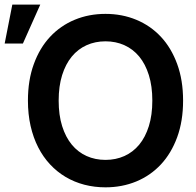

<svg xmlns="http://www.w3.org/2000/svg" viewBox="-29 -797 845 827"><path d="M759.6 -363.6Q759.6 -275.6 734.2 -206.1Q708.8 -136.7 664.1 -88.8Q619.3 -40.8 558.1 -15.4Q496.8 9.9 425.4 9.9Q377.8 9.9 334.3 -1.4Q290.8 -12.8 253.7 -34.8Q216.6 -56.8 186.6 -89Q156.6 -121.1 135.5 -162.5Q114.3 -203.8 102.8 -254.4Q91.3 -305 91.3 -363.6Q91.3 -451.7 116.7 -521.1Q142 -590.6 186.8 -638.5Q231.5 -686.4 292.6 -711.8Q353.7 -737.2 425.4 -737.2Q496.8 -737.2 558.1 -711.8Q619.3 -686.4 664.1 -638.5Q708.8 -590.6 734.2 -521.1Q759.6 -451.7 759.6 -363.6ZM627.1 -363.6Q627.1 -425.8 612.2 -473.4Q597.3 -521 570.7 -553.3Q544 -585.6 506.9 -602.3Q469.8 -619 425.4 -619Q381 -619 343.9 -602.3Q306.8 -585.6 280.2 -553.3Q253.6 -521 238.6 -473.4Q223.7 -425.8 223.7 -363.6Q223.7 -301.5 238.6 -253.9Q253.6 -206.3 280.2 -174Q306.8 -141.7 343.9 -125Q381 -108.3 425.4 -108.3Q469.8 -108.3 506.9 -125Q544 -141.7 570.7 -174Q597.3 -206.3 612.2 -253.9Q627.1 -301.5 627.1 -363.6ZM24.1 -777.3H144.5L69.6 -609.4H-8.9Z"/></svg>

Font: Interop SemBd
Style: Regular
Weight: 600
Designer: Rasmus Andersson, Google, Jang Haemin
Foundry: jhaemin
Version: Version 1.008